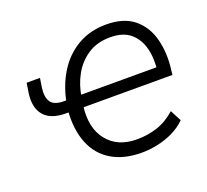

<svg xmlns="http://www.w3.org/2000/svg" viewBox="-95 -622 804 745"><g transform="rotate(-20 307.0 -249.5)"><path d="M372 8Q299 8 248.5 -22Q198 -52 175 -109Q152 -166 158 -244L165 -236H147Q84 -236 56.5 -269Q29 -302 38 -362L44 -400H99L93 -361Q88 -324 101.5 -303.5Q115 -283 156 -283H173L162 -271Q175 -340 207.5 -393Q240 -446 291.5 -476.5Q343 -507 410 -507Q483 -507 525 -472.5Q567 -438 582 -380Q597 -322 588 -254L586 -235H213L220 -242Q208 -153 250 -100Q292 -47 372 -47Q416 -47 456 -60Q496 -73 532 -105L556 -59Q533 -36 502 -21Q471 -6 437 1Q403 8 372 8ZM408 -455Q354 -455 315.5 -429.5Q277 -404 254.5 -363Q232 -322 225 -274L219 -284H556L536 -267Q543 -321 531.5 -363.5Q520 -406 490 -430.5Q460 -455 408 -455Z"/></g></svg>

Font: Nunitoga
Style: Light Italic
Weight: 300
Italic angle: -9°
Designer: Vernon Adams
Foundry: Vernon Adams
Version: Version 1.0